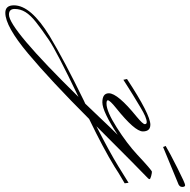

<svg xmlns="http://www.w3.org/2000/svg" viewBox="-322 -322 733 740"><g transform="rotate(90 45.0 48.5)"><path d="M379 -270 241 -213 237 -223Q262 -238 321.5 -268Q381 -298 388 -298Q395 -298 395 -286.5Q395 -275 379 -270ZM-269 381Q-215 381 48 113Q-129 198 -171.5 227Q-214 256 -240.5 277Q-267 298 -279 317.5Q-291 337 -291 359Q-291 381 -269 381ZM-186 224Q-93 168 63 92Q70 89 74 87Q91 70 128.5 30Q166 -10 194 -38Q104 21 69 21Q34 21 34 -4Q34 -38 124 -111Q153 -135 153 -142.5Q153 -150 145 -150Q128 -150 88.5 -126Q49 -102 39 -96Q29 -90 9.5 -77.5Q-10 -65 -18 -60L-21 -74Q116 -164 155 -164Q181 -164 181 -135Q181 -104 91 -32Q61 -8 61 0Q61 5 74 5Q104 5 166 -34.5Q228 -74 270 -113Q331 -170 336.5 -170Q342 -170 353.5 -167Q365 -164 365 -160.5Q365 -157 351 -144.5Q337 -132 161 44Q259 -6 314.5 -40Q370 -74 379 -80L381 -65Q336 -39 317 -26Q247 17 133 72Q-15 220 -119.5 307.5Q-224 395 -276 395Q-305 395 -305 362Q-305 329 -275 294.5Q-245 260 -186 224Z"/></g></svg>

Font: Monsieur La Doulaise
Style: Regular
Weight: 400
Designer: Alejandro Paul
Foundry: Alejandro Paul
Version: Version 1.000